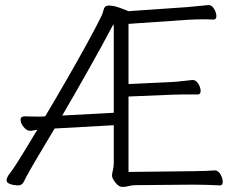

<svg xmlns="http://www.w3.org/2000/svg" viewBox="-20 -728 940 756"><path d="M826 -57Q839 -57 848 -41.5Q857 -26 857 -12Q857 2 846 2Q828 1 799 0Q770 -1 743 -1L515 1Q499 1 487.5 4.5Q476 8 461 8Q448 8 434.5 -9Q421 -26 421 -37Q421 -44 424.5 -58Q428 -72 428 -84V-235L195 -222L120 -96Q109 -77 95.5 -53.5Q82 -30 74 -13Q67 2 51 2Q45 2 34.5 0.5Q24 -1 15 -5.5Q6 -10 6 -18Q6 -29 17 -43Q31 -61 48 -88Q65 -115 81.5 -142Q98 -169 110.5 -190Q123 -211 127 -217Q118 -216 111 -214.5Q104 -213 99 -213H98Q85 -213 73 -228Q61 -243 61 -256Q61 -270 78 -270Q84 -270 96 -269.5Q108 -269 124 -269Q132 -269 140.5 -269Q149 -269 158 -270Q201 -342 243.5 -416Q286 -490 321.5 -554.5Q357 -619 379 -664Q384 -673 387.5 -688Q391 -703 401 -705Q404 -706 410 -706Q426 -706 446.5 -699Q467 -692 486 -684L717 -700Q740 -702 763.5 -704.5Q787 -707 800 -708H802Q814 -708 823 -693Q832 -678 832 -665Q832 -651 821 -651Q815 -651 805.5 -651.5Q796 -652 785 -652Q769 -652 751.5 -651.5Q734 -651 718 -650L486 -634V-397L655 -405Q676 -406 700.5 -409Q725 -412 738 -413H739Q752 -413 761 -398Q770 -383 770 -370Q770 -356 759 -356Q751 -356 733 -356Q715 -356 694 -356Q673 -356 656 -355L486 -348V-51L742 -54Q765 -54 787.5 -55Q810 -56 825 -57ZM428 -622Q428 -631 427 -631Q425 -631 422 -624Q386 -556 333.5 -462.5Q281 -369 225 -273L428 -284Z"/></svg>

Font: Moon Stars Kai HW Light
Style: Regular
Weight: 300
Designer: GuiWonder
Version: Version 1.101